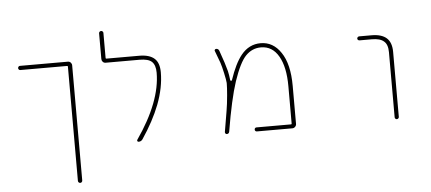

<svg xmlns="http://www.w3.org/2000/svg" viewBox="-56 -842 2613 1165"><g transform="rotate(-5 1250.0 -259.5)"><path d="M375 180.7V-515.6Q375 -519.5 370.1 -519.5H85Q80.1 -519.5 76.7 -523.4Q73.2 -527.3 73.2 -532.2Q73.2 -537.1 76.7 -541Q80.1 -544.9 85 -544.9H377Q387.7 -544.9 394.5 -537.6Q401.4 -530.3 401.4 -520.5V180.7Q401.4 186.5 397.5 190.4Q393.6 194.3 388.2 194.3Q382.8 194.3 378.9 190.4Q375 186.5 375 180.7Z M762.7 -23.4Q757.8 -23.4 755.4 -27.8Q752.9 -32.2 755.9 -36.1Q908.2 -255.9 908.2 -431.6Q908.2 -478.5 885.7 -499Q864.3 -518.6 811.5 -518.6H605.5Q594.7 -518.6 587.9 -525.9Q581.1 -533.2 581.1 -543V-700.2Q581.1 -705.1 585 -709Q588.9 -712.9 594.2 -712.9Q599.6 -712.9 603.5 -709Q607.4 -705.1 607.4 -700.2V-547.9Q607.4 -543 611.3 -543H811.5Q874 -543 904.3 -515.6Q933.6 -489.3 933.6 -431.6Q933.6 -338.9 894.5 -236.3Q857.4 -140.6 787.1 -36.1Q778.3 -23.4 762.7 -23.4Z M1482.4 -23.4Q1477.5 -23.4 1474.1 -26.9Q1470.7 -30.3 1470.7 -35.6Q1470.7 -41 1474.1 -44.4Q1477.5 -47.9 1482.4 -47.9H1693.4Q1697.3 -47.9 1697.3 -52.7V-279.3Q1697.3 -397.5 1659.2 -462.9Q1621.1 -529.3 1551.8 -529.3Q1498 -529.3 1459 -489.3Q1420.9 -450.2 1382.8 -337.9Q1347.7 -231.4 1315.4 -36.1Q1312.5 -23.4 1299.8 -23.4Q1294.9 -23.4 1292 -27.3Q1289.1 -31.2 1289.1 -36.1Q1303.7 -127.9 1310.5 -163.1Q1317.4 -203.1 1322.3 -258.8Q1326.2 -305.7 1326.2 -326.2Q1326.2 -330.1 1326.2 -333Q1325.2 -349.6 1315.9 -392.1Q1306.6 -434.6 1298.8 -458Q1291 -478.5 1271.5 -531.2Q1270.5 -532.2 1270.5 -534.2Q1270.5 -537.1 1272.5 -540Q1275.4 -543.9 1280.3 -543.9Q1293.9 -543.9 1298.8 -530.3Q1329.1 -446.3 1339.8 -403.3Q1345.7 -377 1348.6 -348.6Q1348.6 -343.8 1352.5 -343.8L1353.5 -342.8Q1358.4 -342.8 1359.4 -346.7Q1392.6 -445.3 1432.6 -495.1Q1457 -525.4 1486.8 -540Q1516.6 -554.7 1551.8 -554.7Q1589.8 -554.7 1620.6 -537.1Q1651.4 -519.5 1674.8 -484.4Q1723.6 -413.1 1723.6 -279.3V-47.9Q1723.6 -38.1 1716.3 -30.8Q1709 -23.4 1699.2 -23.4Z M2323.2 -36.1V-432.6Q2323.2 -479.5 2299.8 -499Q2277.3 -519.5 2226.6 -519.5H2151.4Q2146.5 -519.5 2142.6 -522.9Q2138.7 -526.4 2138.7 -531.2Q2138.7 -536.1 2142.6 -540Q2146.5 -543.9 2151.4 -543.9H2226.6Q2288.1 -543.9 2318.4 -516.6Q2348.6 -489.3 2348.6 -432.6V-36.1Q2348.6 -31.2 2344.7 -27.3Q2340.8 -23.4 2335.4 -23.4Q2330.1 -23.4 2326.7 -27.3Q2323.2 -31.2 2323.2 -36.1Z"/></g></svg>

Font: Rounded-X Mgen+ 1mn thin
Style: Regular
Weight: 100
Designer: [Source Han Sans]
Ryoko NISHIZUKA  (kana & ideographs); Paul D. Hunt (Latin, Greek & Cyrillic); Wenlong ZHANG  (bopomofo
Version: Version 1.059.20150602